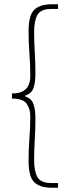

<svg xmlns="http://www.w3.org/2000/svg" viewBox="-20 -728 310 900"><path d="M222 152Q168 152 141 126.5Q114 101 114 26Q114 -30 118 -81Q122 -132 122 -184Q122 -216 105.5 -241Q89 -266 36 -266V-290Q71 -290 89.5 -301.5Q108 -313 115 -331.5Q122 -350 122 -370Q122 -424 118 -475.5Q114 -527 114 -582Q114 -657 141 -682.5Q168 -708 222 -708H252V-686H220Q172 -686 156 -659Q140 -632 140 -578Q140 -529 143 -483.5Q146 -438 146 -382Q146 -340 136.5 -314.5Q127 -289 98 -280V-276Q127 -267 136.5 -241Q146 -215 146 -174Q146 -119 143 -73.5Q140 -28 140 22Q140 76 156 103Q172 130 220 130H252V152Z"/></svg>

Font: Assistant ExtraLight
Style: Regular
Weight: 200
Designer: Hebrew By Ben Nathan, Latin by Paul Hunt
Version: Version 3.000